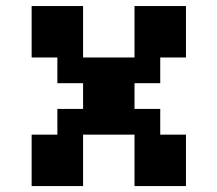

<svg xmlns="http://www.w3.org/2000/svg" viewBox="-20 -628 734 648"><path d="M86.8 0V-173.6H173.6V-260.4H260.4V-347.2H173.6V-434H86.8V-607.6H260.4V-434H434V-607.6H607.6V-434H520.8V-347.2H434V-260.4H520.8V-173.6H607.6V0H434V-173.6H260.4V0Z"/></svg>

Font: 8-bit Operator+ 8
Style: Bold
Weight: 700
Designer: GrandChaos9000
Version: Version 1.3.0 - August 1, 2014